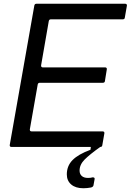

<svg xmlns="http://www.w3.org/2000/svg" viewBox="-20 -783 696 1023"><path d="M525 -9Q524 0 514 0H41Q36 0 33.5 -3Q31 -6 32 -11L163 -754Q165 -763 174 -763H647Q652 -763 654.5 -760Q657 -757 656 -752L645 -689Q644 -680 634 -680H251Q242 -680 240 -671L199 -435V-433Q199 -424 208 -424H540Q545 -424 547.5 -421Q550 -418 549 -413L539 -351Q538 -342 528 -342H192Q183 -342 181 -333L139 -94V-92Q139 -83 148 -83H527Q532 -83 534.5 -80Q537 -77 536 -72ZM336 146Q336 101 366.5 70Q397 39 462 15L464 0H514Q458 40 431 67Q404 94 404 126Q404 144 415.5 154.5Q427 165 449 165Q464 165 473 162H475Q486 162 484 172L478 205Q476 213 465 216Q444 220 424 220Q383 220 359.5 200Q336 180 336 146Z"/></svg>

Font: Open Sauce Two
Style: Italic
Weight: 400
Italic angle: -10°
Designer: Alfredo Marco Pradil
Foundry: Creative Sauce Fz LLC
Version: Version 1.477